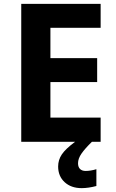

<svg xmlns="http://www.w3.org/2000/svg" viewBox="-20 -734 600 994"><path d="M241 -590V-433H483V-309H241V-125H501V0H456Q420 35 402 61Q384 87 384 111Q384 131 394.5 141Q405 151 423 151Q449 151 479 142V229Q437 240 403 240Q348 240 314.5 209Q281 178 281 128Q281 94 300 65.5Q319 37 369 0H90V-714H501V-590Z"/></svg>

Font: OpenSansMMV
Style: Bold
Weight: 700
Foundry: Ascender Corporation
Version: Version 4.001